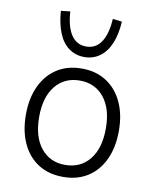

<svg xmlns="http://www.w3.org/2000/svg" viewBox="-86 -826 722 899"><g transform="rotate(10 275.0 -376.5)"><path d="M276 8Q207 8 157.5 -23.5Q108 -55 81 -113Q54 -171 54 -250Q54 -327 81 -385Q108 -443 157.5 -475Q207 -507 276 -507Q343 -507 392.5 -475Q442 -443 469 -385Q496 -327 496 -250Q496 -171 469 -113Q442 -55 392.5 -23.5Q343 8 276 8ZM275 -49Q348 -49 391 -102Q434 -155 434 -250Q434 -344 391 -397Q348 -450 276 -450Q203 -450 160 -397Q117 -344 117 -250Q117 -155 160 -102Q203 -49 275 -49ZM276 -562Q234 -562 202 -585.5Q170 -609 152.5 -653Q135 -697 131 -756L175 -761Q179 -690 204.5 -651Q230 -612 276 -612Q322 -612 347.5 -651Q373 -690 377 -761L421 -756Q418 -697 400 -653Q382 -609 350 -585.5Q318 -562 276 -562Z"/></g></svg>

Font: Nunitoga
Style: Light
Weight: 300
Designer: Vernon Adams
Foundry: Vernon Adams
Version: Version 1.0